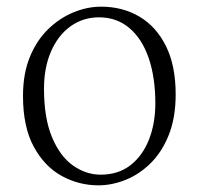

<svg xmlns="http://www.w3.org/2000/svg" viewBox="-20 -542 598 576"><path d="M275 14Q217 14 165.5 -14Q114 -42 81.5 -101.5Q49 -161 49 -254Q49 -321 69.5 -371Q90 -421 124.5 -454.5Q159 -488 200.5 -505Q242 -522 283 -522Q348 -522 398.5 -492Q449 -462 478 -403.5Q507 -345 507 -259Q507 -189 486.5 -137.5Q466 -86 432 -52.5Q398 -19 357 -2.5Q316 14 275 14ZM282 -18Q335 -18 371.5 -46.5Q408 -75 427 -123.5Q446 -172 446 -232Q446 -310 426 -368Q406 -426 368 -458Q330 -490 277 -490Q229 -490 191.5 -463Q154 -436 133 -387.5Q112 -339 112 -276Q112 -188 136 -130.5Q160 -73 199 -45.5Q238 -18 282 -18Z"/></svg>

Font: Source Han Serif JP VF
Style: Regular
Weight: 250
Designer: Ryoko NISHIZUKA 西塚涼子 (kana & ideographs); Frank Grießhammer (Latin, Greek & Cyrillic); Wenlong ZHANG 张文龙 (bopomofo); San
Foundry: Adobe
Version: Version 2.001;hotconv 1.1.0;makeotfexe 2.6.0